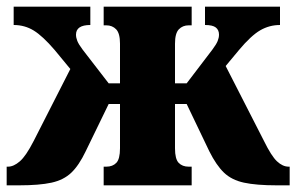

<svg xmlns="http://www.w3.org/2000/svg" viewBox="-20 -556 889 576"><path d="M0 0V-56H4Q21 -56 39.5 -72Q58 -88 81 -133L191 -349L144 -406Q108 -448 81 -464.5Q54 -481 21 -481V-536H251V-481Q208 -481 208 -452Q208 -443 212 -433Q216 -423 228 -407L306 -306H340V-425Q340 -456 328.5 -468Q317 -480 299 -480H291V-536H555V-480H546Q528 -480 516.5 -468Q505 -456 505 -425V-306H540L617 -407Q629 -423 633 -433Q637 -443 637 -452Q637 -466 627.5 -473.5Q618 -481 595 -481V-536H820V-481Q788 -481 760.5 -465Q733 -449 697 -406L657 -358L772 -133Q794 -88 811 -72Q828 -56 846 -56H849V0H810Q749 0 712 -8Q675 -16 652 -38Q629 -60 608 -102L540 -244H505V-111Q505 -79 516 -67.5Q527 -56 546 -56H555V0H291V-56H299Q318 -56 329 -67.5Q340 -79 340 -111V-244H306L237 -102Q217 -60 194 -38Q171 -16 134.5 -8Q98 0 37 0Z"/></svg>

Font: Noto Serif SemiCondensed ExtraBold
Style: Regular
Weight: 800
Width: 4
Designer: Monotype Design Team
Foundry: Monotype Imaging Inc.
Version: Version 2.015